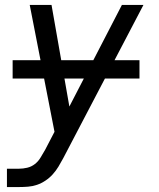

<svg xmlns="http://www.w3.org/2000/svg" viewBox="-20 -540 640 775"><path d="M8 215V141H57Q73 141 90 137Q107 133 121 122Q135 111 144 95.5Q153 80 162 65L200 -8L100 -520H188L260 -110L472 -520H559L235 99Q226 116 216 132.5Q206 149 193 163.5Q180 178 163.5 189Q147 200 129.5 206Q112 212 93.5 213.5Q75 215 57 215ZM31 -223V-297H543V-223Z"/></svg>

Font: Iosevka SS04 Extended Oblique
Style: Regular
Weight: 400
Width: 7
Italic angle: -9°
Monospace: yes
Designer: Belleve Invis
Foundry: Belleve Invis
Version: Version 19.0.0; ttfautohint (v1.8.4)